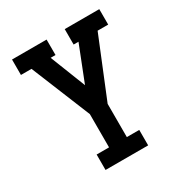

<svg xmlns="http://www.w3.org/2000/svg" viewBox="-171 -863 942 991"><g transform="rotate(-30 300.0 -367.5)"><path d="M173 0V-92H247V-290L103 -643H40V-735H246V-643H217L300 -432L383 -643H354V-735H560V-643H497L353 -290V-92H427V0Z"/></g></svg>

Font: Iosevka Etoile Semibold
Style: Regular
Weight: 600
Designer: Belleve Invis
Foundry: Belleve Invis
Version: Version 22.1.2; ttfautohint (v1.8.4)